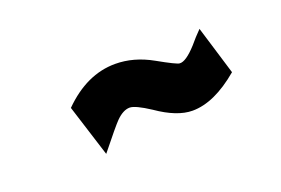

<svg xmlns="http://www.w3.org/2000/svg" viewBox="-38 -593 472 322"><g transform="rotate(-20 197.5 -432.0)"><path d="M209 -403.3Q183.6 -419.9 173.8 -419.9Q162.1 -419.9 149.4 -407.2Q141.6 -399.4 110.4 -360.4L81.1 -453.1Q125 -497.1 175.8 -497.1Q209 -497.1 241.2 -479Q273.4 -460.9 278.3 -460.9Q289.1 -460 308.6 -481.4Q318.4 -493.2 329.1 -503.9L355.5 -417Q310.5 -378.9 271.5 -378.9Q244.1 -378.9 209 -403.3Z"/></g></svg>

Font: Puritan
Style: Bold
Weight: 700
Version: 2.1